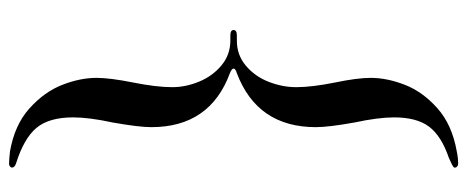

<svg xmlns="http://www.w3.org/2000/svg" viewBox="-316 -588 1006 413"><g transform="rotate(90 186.5 -381.0)"><path d="M305 100Q248 90 212.5 58Q177 26 162 -12.5Q147 -51 147 -86Q147 -115 157 -165Q167 -215 167 -249Q167 -278 155 -307Q143 -336 120 -355Q97 -374 67 -374H56Q44 -374 44 -381Q44 -388 56 -388H67Q98 -388 121 -407.5Q144 -427 155.5 -456.5Q167 -486 167 -516Q167 -549 157 -599Q147 -647 147 -676Q147 -711 162 -749.5Q177 -788 212.5 -819.5Q248 -851 305 -861Q319 -864 332 -864Q335 -864 337.5 -862Q340 -860 340 -857V-856Q340 -854 333 -850.5Q326 -847 319 -844Q272 -828 252 -801.5Q232 -775 232 -726Q232 -692 243 -641Q253 -585 253 -558Q253 -432 137 -388Q127 -385 127 -381Q127 -377 137 -373Q253 -330 253 -204Q253 -177 243 -121Q232 -70 232 -36Q232 16 254.5 43Q277 70 331 87Q340 90 340 96Q340 98 337.5 100Q335 102 332 102Q323 102 305 100Z"/></g></svg>

Font: Shippori Mincho B1 Medium
Style: Regular
Weight: 500
Designer: FONTDASU
Foundry: FONTDASU / Google Inc. / but / Adobe
Version: Version 3.110; ttfautohint (v1.8.3)